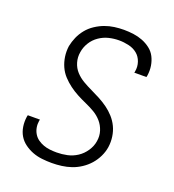

<svg xmlns="http://www.w3.org/2000/svg" viewBox="-136 -849 872 962"><g transform="rotate(20 300.0 -367.5)"><path d="M248 8Q222 8 195.5 5Q169 2 145.5 -7Q122 -16 101.5 -31Q81 -46 68.5 -67Q56 -88 52 -114Q48 -140 52 -167L54 -176H119Q119 -174 118 -172.5Q117 -171 117 -170Q114 -151 117 -133.5Q120 -116 129 -101Q138 -86 152 -76Q166 -66 182.5 -60Q199 -54 217 -52Q235 -50 253 -50Q281 -50 309 -56Q337 -62 361.5 -78Q386 -94 403 -119.5Q420 -145 424 -172Q429 -201 420.5 -227.5Q412 -254 394.5 -274Q377 -294 354 -307.5Q331 -321 306 -332Q281 -343 257.5 -355.5Q234 -368 212.5 -384Q191 -400 173 -419.5Q155 -439 144 -463.5Q133 -488 129 -515.5Q125 -543 129 -572Q134 -597 144.5 -621Q155 -645 172 -666Q189 -687 212.5 -702.5Q236 -718 260.5 -727Q285 -736 310.5 -739.5Q336 -743 361 -743Q387 -743 412.5 -739.5Q438 -736 461 -727Q484 -718 503.5 -703Q523 -688 534 -666.5Q545 -645 549 -620Q553 -595 549 -568L547 -559H482Q483 -561 483.5 -562.5Q484 -564 484 -566Q489 -592 480.5 -617Q472 -642 453 -657.5Q434 -673 408 -679Q382 -685 356 -685Q329 -685 302 -678.5Q275 -672 251 -655.5Q227 -639 212 -614.5Q197 -590 193 -563Q188 -535 196 -508Q204 -481 222 -461.5Q240 -442 263 -428.5Q286 -415 310.5 -403.5Q335 -392 358.5 -379.5Q382 -367 403.5 -351.5Q425 -336 443 -316Q461 -296 472.5 -272Q484 -248 488 -220Q492 -192 488 -164Q484 -138 472 -113Q460 -88 442 -67.5Q424 -47 400.5 -31.5Q377 -16 352 -7.5Q327 1 300.5 4.5Q274 8 248 8Z"/></g></svg>

Font: Iosevka Light Extended Oblique
Style: Regular
Weight: 300
Width: 7
Italic angle: -9°
Monospace: yes
Designer: Belleve Invis
Foundry: Belleve Invis
Version: Version 32.5.0; ttfautohint (v1.8.4)